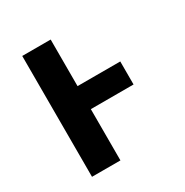

<svg xmlns="http://www.w3.org/2000/svg" viewBox="-164 -844 943 978"><g transform="rotate(-30 307.5 -355.5)"><path d="M517.4 -301.5H266.2V0H99V-710.8H266.2V-436.9H517.4Z"/></g></svg>

Font: FiraCode Nerd Font Mono
Style: Bold
Weight: 700
Monospace: yes
Designer: Carrois Corporate, Edenspiekermann AG, Nikita Prokopov
Foundry: Carrois Corporate, Edenspiekermann AG, Nikita Prokopov
Version: Version 6.002;Nerd Fonts 3.3.0